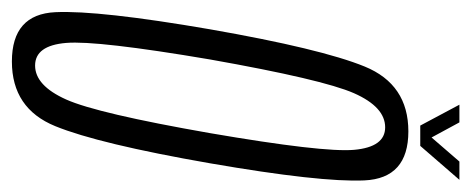

<svg xmlns="http://www.w3.org/2000/svg" viewBox="-264 -548 812 331"><g transform="rotate(90 142.5 -382.0)"><path d="M82.5 4Q163.5 4 194 -70.8Q224.5 -145.5 258 -337.5Q291 -528 287.5 -603.8Q284 -679.5 203 -679.5Q122 -679.5 91.2 -604.2Q60.5 -529 27 -337.5Q-6 -146 -2.5 -71Q1 4 82.5 4ZM89.5 -36Q55 -36 50.5 -89.5Q46 -143 79 -337.5Q113.5 -532 137.2 -585.8Q161 -639.5 196 -639.5Q230 -639.5 234.8 -586Q239.5 -532.5 206 -337.5Q172 -143 148 -89.5Q124 -36 89.5 -36ZM193 -700H228L286.5 -767.5H255L213.5 -719.5L187.5 -767.5H157Z"/></g></svg>

Font: Anybody ExtraCondensed Light
Style: Italic
Weight: 300
Width: 2
Italic angle: -10°
Version: Version 1.113;gftools[0.9.25]